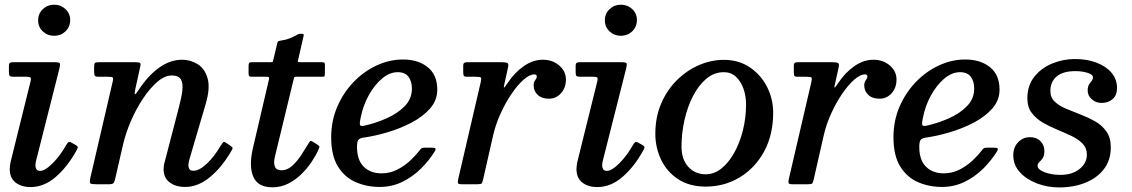

<svg xmlns="http://www.w3.org/2000/svg" viewBox="-20 -785 4822 818"><path d="M142.5 -698.5Q142.5 -727 162.5 -746Q182.5 -765 210.5 -765Q239 -765 259.2 -746Q279.5 -727 279 -698.5Q278.5 -670 258.8 -651.2Q239 -632.5 210.5 -632.5Q182.5 -632.5 162.5 -651.2Q142.5 -670 142.5 -698.5ZM233.5 -494.5 133 -97.5Q132 -93.5 131.5 -88.2Q131 -83 131 -79.5Q131 -71 135.2 -64Q139.5 -57 151.5 -57Q165.5 -57 185 -72.2Q204.5 -87.5 225 -112.5Q245.5 -137.5 261.5 -166.5Q266.5 -175 271 -178.8Q275.5 -182.5 285 -177L302 -167.5Q310 -163 311 -159Q312 -155 306.5 -145Q268.5 -75.5 218.2 -31.8Q168 12 110 12Q71.5 12 46.5 -7.2Q21.5 -26.5 21.5 -65Q21.5 -70 22.5 -78.5Q23.5 -87 24.5 -92.5L110.5 -439.5Q113 -451 110 -454.5Q107 -458 93 -458H38.5Q25 -458 21.5 -461.5Q18 -465 18 -478V-503.5Q18 -514.5 22.2 -517.2Q26.5 -520 36.5 -520H211Q231.5 -520 234.5 -515.8Q237.5 -511.5 233.5 -494.5Z M399.5 -520H555.5Q573.5 -520 577 -516.5Q580.5 -513 577 -499L557 -408Q552 -384.5 554.8 -383Q557.5 -381.5 574.5 -407.5Q613 -465 659.5 -497.8Q706 -530.5 756 -530.5Q791 -530.5 821.5 -512Q852 -493.5 864.2 -452Q876.5 -410.5 856 -341L786.5 -104.5Q782.5 -89.5 782.5 -80Q782.5 -72 786.8 -64.8Q791 -57.5 804.5 -57.5Q829.5 -57.5 862 -88.5Q894.5 -119.5 919 -162.5Q925.5 -172.5 929.8 -177.8Q934 -183 941.5 -177.5L959.5 -165.5Q967 -160 970 -157Q973 -154 966.5 -143.5Q926.5 -73.5 875.2 -31Q824 11.5 769 11.5Q729 11.5 703 -7.8Q677 -27 677 -64.5Q677 -69.5 678.2 -79.5Q679.5 -89.5 682 -96.5L742 -327Q753 -368 756.8 -398.8Q760.5 -429.5 750.8 -446.5Q741 -463.5 711.5 -463.5Q682 -463.5 650.5 -436.5Q619 -409.5 589.8 -365.8Q560.5 -322 538 -270Q515.5 -218 504 -168L471 -24.5Q468.5 -12.5 464.5 -6.2Q460.5 0 444.5 0H390.5Q368.5 0 364.8 -4Q361 -8 364.5 -25.5L460.5 -439Q463.5 -452.5 459.8 -455.2Q456 -458 439.5 -458H399Q386.5 -458 383.8 -462.5Q381 -467 381 -480V-500Q381 -512.5 384.2 -516.2Q387.5 -520 399.5 -520Z M1053 -520H1132Q1141.5 -520 1142.5 -522.5Q1143.5 -525 1145 -532.5L1160.5 -597.5Q1162.5 -607.5 1165.2 -609Q1168 -610.5 1178.5 -612.5Q1198 -615 1213.8 -621.5Q1229.5 -628 1239.5 -633.5Q1247.5 -638 1250.8 -639.5Q1254 -641 1263 -641Q1271 -641 1273 -639Q1275 -637 1273 -630L1250.5 -531.5Q1248.5 -524 1249 -522Q1249.5 -520 1259 -520H1349.5Q1360 -520 1362.2 -517.5Q1364.5 -515 1364.5 -503.5L1364 -474Q1364 -462.5 1362.5 -460.2Q1361 -458 1349.5 -458H1243Q1235.5 -458 1234 -456Q1232.5 -454 1231 -447L1150.5 -114.5Q1145 -91 1151.2 -75.2Q1157.5 -59.5 1179.5 -59.5Q1204 -59.5 1225.5 -79.2Q1247 -99 1263.5 -124.5Q1280 -150 1290.5 -167.5Q1295 -174.5 1299 -181Q1303 -187.5 1312 -181.5L1333.5 -168Q1340.5 -163 1341 -160.2Q1341.5 -157.5 1336.5 -147Q1326 -123 1307.5 -95.2Q1289 -67.5 1263.8 -42.8Q1238.5 -18 1207.5 -2.5Q1176.5 13 1140.5 13Q1079 13 1059.2 -32Q1039.5 -77 1058 -156L1125.5 -445Q1127.5 -453 1125.8 -455.5Q1124 -458 1114 -458H1051.5Q1043.5 -458 1041.2 -461.5Q1039 -465 1039 -473V-504Q1039 -513.5 1041.8 -516.8Q1044.5 -520 1053 -520Z M1391 -200.5Q1391 -270 1416.8 -330Q1442.5 -390 1486 -435.2Q1529.5 -480.5 1584.2 -506Q1639 -531.5 1697 -531.5Q1761.5 -531.5 1802.2 -498.8Q1843 -466 1843 -403Q1843 -357.5 1812 -322.5Q1781 -287.5 1732.5 -262.2Q1684 -237 1629.5 -221Q1575 -205 1527.5 -198.5Q1511.5 -196 1506.2 -188.2Q1501 -180.5 1501 -159Q1501 -103.5 1529.5 -75Q1558 -46.5 1605.5 -46.5Q1640.5 -46.5 1670.8 -61.5Q1701 -76.5 1725.8 -99.2Q1750.5 -122 1768.5 -145.5Q1773 -152 1777.2 -154Q1781.5 -156 1793.5 -156H1816.5Q1832 -156 1835 -152.5Q1838 -149 1830.5 -137.5Q1807.5 -100.5 1773 -66.2Q1738.5 -32 1694 -10.2Q1649.5 11.5 1597.5 11.5Q1543.5 11.5 1496.5 -8.5Q1449.5 -28.5 1420.2 -75Q1391 -121.5 1391 -200.5ZM1532 -249.5Q1579.5 -260 1626.2 -280.5Q1673 -301 1703.8 -332.2Q1734.5 -363.5 1735 -406.5Q1735 -439 1720.2 -458.2Q1705.5 -477.5 1674.5 -477.5Q1640.5 -477.5 1608.2 -450.8Q1576 -424 1551.2 -379.5Q1526.5 -335 1516 -281Q1512 -262 1513.2 -254Q1514.5 -246 1532 -249.5Z M1971.5 -520H2118Q2136 -520 2142 -516.2Q2148 -512.5 2144.5 -498L2130.5 -434.5Q2125.5 -414 2127 -412Q2128.5 -410 2143.5 -432.5Q2172.5 -476 2211.5 -503.2Q2250.5 -530.5 2293 -530.5Q2334 -530.5 2362.5 -506Q2391 -481.5 2391 -446.5Q2391 -411 2370.2 -387.8Q2349.5 -364.5 2318.5 -364.5Q2288 -364.5 2270.8 -380.8Q2253.5 -397 2253.5 -421.5Q2253.5 -434.5 2260.2 -443.5Q2267 -452.5 2267 -459Q2267 -468 2256.5 -468Q2236.5 -468 2211 -445.8Q2185.5 -423.5 2159.8 -385.8Q2134 -348 2112.8 -301.5Q2091.5 -255 2080.5 -206.5L2038 -19.5Q2035 -7 2032 -3.5Q2029 0 2013 0H1949.5Q1933 0 1931.2 -4.8Q1929.5 -9.5 1932 -21.5L2028 -434.5Q2031.5 -450.5 2029 -454.2Q2026.5 -458 2007 -458H1971Q1958 -458 1955.8 -462.2Q1953.5 -466.5 1953.5 -479.5V-503.5Q1953.5 -514.5 1957.8 -517.2Q1962 -520 1971.5 -520Z M2557 -698.5Q2557 -727 2577 -746Q2597 -765 2625 -765Q2653.5 -765 2673.8 -746Q2694 -727 2693.5 -698.5Q2693 -670 2673.2 -651.2Q2653.5 -632.5 2625 -632.5Q2597 -632.5 2577 -651.2Q2557 -670 2557 -698.5ZM2648 -494.5 2547.5 -97.5Q2546.5 -93.5 2546 -88.2Q2545.5 -83 2545.5 -79.5Q2545.5 -71 2549.8 -64Q2554 -57 2566 -57Q2580 -57 2599.5 -72.2Q2619 -87.5 2639.5 -112.5Q2660 -137.5 2676 -166.5Q2681 -175 2685.5 -178.8Q2690 -182.5 2699.5 -177L2716.5 -167.5Q2724.5 -163 2725.5 -159Q2726.5 -155 2721 -145Q2683 -75.5 2632.8 -31.8Q2582.5 12 2524.5 12Q2486 12 2461 -7.2Q2436 -26.5 2436 -65Q2436 -70 2437 -78.5Q2438 -87 2439 -92.5L2525 -439.5Q2527.5 -451 2524.5 -454.5Q2521.5 -458 2507.5 -458H2453Q2439.5 -458 2436 -461.5Q2432.5 -465 2432.5 -478V-503.5Q2432.5 -514.5 2436.8 -517.2Q2441 -520 2451 -520H2625.5Q2646 -520 2649 -515.8Q2652 -511.5 2648 -494.5Z M2772 -215Q2772 -286.5 2797 -344.2Q2822 -402 2864.2 -443.8Q2906.5 -485.5 2958.5 -507.8Q3010.5 -530 3064 -530Q3127.5 -530 3174.8 -498Q3222 -466 3248 -414.8Q3274 -363.5 3274 -305Q3274 -210 3235.2 -139.2Q3196.5 -68.5 3131.2 -29.2Q3066 10 2987 10Q2916.5 10 2868.5 -22Q2820.5 -54 2796.2 -105.2Q2772 -156.5 2772 -215ZM2883.5 -160Q2883.5 -106.5 2912.2 -74.5Q2941 -42.5 2987 -42.5Q3023 -42.5 3054 -67.5Q3085 -92.5 3108.5 -134.8Q3132 -177 3145.2 -230.2Q3158.5 -283.5 3158.5 -340Q3158.5 -376 3147.5 -407.2Q3136.5 -438.5 3115.5 -458Q3094.5 -477.5 3064 -477.5Q3022.5 -477.5 2989.2 -449.5Q2956 -421.5 2932.2 -375.2Q2908.5 -329 2896 -272.8Q2883.5 -216.5 2883.5 -160Z M3380 -520H3526.5Q3544.5 -520 3550.5 -516.2Q3556.5 -512.5 3553 -498L3539 -434.5Q3534 -414 3535.5 -412Q3537 -410 3552 -432.5Q3581 -476 3620 -503.2Q3659 -530.5 3701.5 -530.5Q3742.5 -530.5 3771 -506Q3799.5 -481.5 3799.5 -446.5Q3799.5 -411 3778.8 -387.8Q3758 -364.5 3727 -364.5Q3696.5 -364.5 3679.2 -380.8Q3662 -397 3662 -421.5Q3662 -434.5 3668.8 -443.5Q3675.5 -452.5 3675.5 -459Q3675.5 -468 3665 -468Q3645 -468 3619.5 -445.8Q3594 -423.5 3568.2 -385.8Q3542.5 -348 3521.2 -301.5Q3500 -255 3489 -206.5L3446.5 -19.5Q3443.5 -7 3440.5 -3.5Q3437.5 0 3421.5 0H3358Q3341.5 0 3339.8 -4.8Q3338 -9.5 3340.5 -21.5L3436.5 -434.5Q3440 -450.5 3437.5 -454.2Q3435 -458 3415.5 -458H3379.5Q3366.5 -458 3364.2 -462.2Q3362 -466.5 3362 -479.5V-503.5Q3362 -514.5 3366.2 -517.2Q3370.5 -520 3380 -520Z M3786.5 -200.5Q3786.5 -270 3812.2 -330Q3838 -390 3881.5 -435.2Q3925 -480.5 3979.8 -506Q4034.5 -531.5 4092.5 -531.5Q4157 -531.5 4197.8 -498.8Q4238.5 -466 4238.5 -403Q4238.5 -357.5 4207.5 -322.5Q4176.5 -287.5 4128 -262.2Q4079.5 -237 4025 -221Q3970.5 -205 3923 -198.5Q3907 -196 3901.8 -188.2Q3896.5 -180.5 3896.5 -159Q3896.5 -103.5 3925 -75Q3953.5 -46.5 4001 -46.5Q4036 -46.5 4066.2 -61.5Q4096.5 -76.5 4121.2 -99.2Q4146 -122 4164 -145.5Q4168.5 -152 4172.8 -154Q4177 -156 4189 -156H4212Q4227.5 -156 4230.5 -152.5Q4233.5 -149 4226 -137.5Q4203 -100.5 4168.5 -66.2Q4134 -32 4089.5 -10.2Q4045 11.5 3993 11.5Q3939 11.5 3892 -8.5Q3845 -28.5 3815.8 -75Q3786.5 -121.5 3786.5 -200.5ZM3927.5 -249.5Q3975 -260 4021.8 -280.5Q4068.5 -301 4099.2 -332.2Q4130 -363.5 4130.5 -406.5Q4130.5 -439 4115.8 -458.2Q4101 -477.5 4070 -477.5Q4036 -477.5 4003.8 -450.8Q3971.5 -424 3946.8 -379.5Q3922 -335 3911.5 -281Q3907.5 -262 3908.8 -254Q3910 -246 3927.5 -249.5Z M4610.5 -126.5Q4610.5 -154.5 4592.2 -173.2Q4574 -192 4545 -205.8Q4516 -219.5 4483.8 -232.8Q4451.5 -246 4422.8 -262.8Q4394 -279.5 4375.5 -304.2Q4357 -329 4357 -365.5Q4357 -421 4386.8 -458.2Q4416.5 -495.5 4463 -514.5Q4509.5 -533.5 4559.5 -533.5Q4611.5 -533.5 4652 -518Q4692.5 -502.5 4715.8 -474.8Q4739 -447 4739 -409.5Q4739 -378.5 4720 -362.5Q4701 -346.5 4674 -346.5Q4648.5 -346.5 4631.2 -362.2Q4614 -378 4614 -398.5Q4614 -415.5 4619.5 -424.5Q4625 -433.5 4630.8 -440.2Q4636.5 -447 4636.5 -456Q4636.5 -467.5 4613.2 -474.8Q4590 -482 4561.5 -482Q4508.5 -482 4481.8 -459.2Q4455 -436.5 4455 -397.5Q4455 -369.5 4473.5 -352Q4492 -334.5 4521.5 -322Q4551 -309.5 4583.8 -297Q4616.5 -284.5 4646 -267.8Q4675.5 -251 4694 -224.5Q4712.5 -198 4712.5 -157.5Q4712.5 -103 4683.5 -65Q4654.5 -27 4604.8 -6.8Q4555 13.5 4492.5 13.5Q4443.5 13.5 4398.8 -3.2Q4354 -20 4325.5 -50.8Q4297 -81.5 4297 -124Q4297 -157.5 4317.8 -179Q4338.5 -200.5 4368 -200.5Q4396 -200.5 4412.8 -183.8Q4429.5 -167 4429.5 -141Q4429.5 -121 4422.2 -111Q4415 -101 4407.8 -94.5Q4400.5 -88 4400.5 -79Q4400.5 -63 4429.8 -51.5Q4459 -40 4498.5 -40Q4547.5 -40 4579 -64.8Q4610.5 -89.5 4610.5 -126.5Z"/></svg>

Font: Besley* Medium
Style: Italic
Weight: 500
Italic angle: -13°
Designer: Owen Earl
Foundry: indestructible type*
Version: Version 3.000; ttfautohint (v1.8.3)